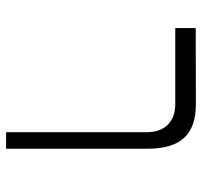

<svg xmlns="http://www.w3.org/2000/svg" viewBox="-36 -612 647 614"><g transform="rotate(90 287.0 -305.5)"><path d="M70.3 -608.4 314 -608.9Q386.7 -608.9 421.4 -571.3Q456.1 -533.7 456.1 -453.6V-2H403.3V-451.7Q403.3 -495.1 379.4 -519Q355.5 -543 312 -543H70.3Z"/></g></svg>

Font: Shabnam Thin WOL
Style: Thin-WOL
Weight: 100
Foundry: DejaVu fonts team - Redesigned by Saber Rastikerdar - Based on Vazir font
Version: Version 5.0.0